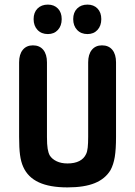

<svg xmlns="http://www.w3.org/2000/svg" viewBox="-20 -803 587 834"><path d="M484 -209V-532Q484 -567 468 -586.5Q452 -606 423 -606Q395 -606 379 -586.5Q363 -567 363 -532V-208Q363 -180 361 -162Q359 -144 354 -134Q345 -114 324.5 -103.5Q304 -93 273 -93Q246 -93 226 -102.5Q206 -112 196 -128Q190 -139 187 -157Q184 -175 184 -208V-532Q184 -567 168 -586.5Q152 -606 123 -606Q95 -606 79 -586.5Q63 -567 63 -532V-209Q63 -160 67 -130Q71 -100 81 -78Q101 -33 148.5 -11Q196 11 273 11Q346 11 391.5 -7.5Q437 -26 460 -64Q473 -88 478.5 -121Q484 -154 484 -209ZM188 -783Q160 -783 143 -766Q126 -749 126 -720Q126 -691 143 -673Q160 -655 188 -655Q215 -655 231.5 -673Q248 -691 248 -720Q248 -749 231.5 -766Q215 -783 188 -783ZM360 -783Q332 -783 315 -766Q298 -749 298 -720Q298 -691 315 -673Q332 -655 360 -655Q387 -655 403.5 -673Q420 -691 420 -720Q420 -749 403.5 -766Q387 -783 360 -783Z"/></svg>

Font: Beiruti
Style: Bold
Weight: 700
Designer: Arlette Boutros
Foundry: Boutros
Version: Version 1.41